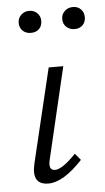

<svg xmlns="http://www.w3.org/2000/svg" viewBox="-48 -656 380 694"><g transform="rotate(-5 141.5 -309.0)"><path d="M84 -543Q66 -543 54.5 -554Q43 -565 43 -583Q43 -600 55 -611.5Q67 -623 84 -623Q102 -623 113.5 -611.5Q125 -600 125 -583Q125 -565 114 -554Q103 -543 84 -543ZM201 -583Q201 -600 213 -611.5Q225 -623 243 -623Q261 -623 272 -611.5Q283 -600 283 -583Q283 -565 272 -554Q261 -543 243 -543Q225 -543 213 -554Q201 -565 201 -583ZM100 5Q38 5 55 -70L137 -413H190L112 -82Q102 -42 128 -42Q154 -42 204 -94L224 -70Q154 5 100 5Z"/></g></svg>

Font: EauTestInfant Semilight
Style: Italic
Weight: 300
Italic angle: -12°
Designer: Christian Thalmann (Catharsis Fonts)
Version: Version 0.001;PS 000.001;hotconv 1.0.88;makeotf.lib2.5.64775